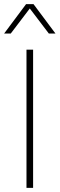

<svg xmlns="http://www.w3.org/2000/svg" viewBox="-32 -908 288 928"><path d="M96 0V-668H128V0ZM204 -746 112 -867 20 -746H-12L94 -888H130L236 -746Z"/></svg>

Font: Celebes Thin
Style: Regular
Weight: 250
Designer: Anugrah Pasau
Foundry: Lafontype
Version: Version 1.000; ttfautohint (v1.8.4)